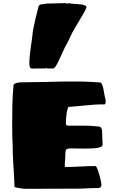

<svg xmlns="http://www.w3.org/2000/svg" viewBox="-20 -1187 722 1207"><path d="M56.6 -393.1Q56.6 -456.5 57.6 -519.3Q58.6 -582 64.9 -649.9Q64.9 -656.7 71.8 -660.6Q78.6 -664.6 89.4 -666.7Q100.1 -668.9 113.3 -669.4Q126.5 -669.9 138.7 -669.9Q201.2 -669.9 256.8 -671.6Q312.5 -673.3 367.4 -674.3Q422.4 -675.3 480.5 -674.6Q538.6 -673.8 606 -668.9Q615.2 -668.9 620.6 -658.2Q626 -647.5 629.4 -631.1Q632.8 -614.7 636 -595.2Q639.2 -575.7 644 -558.1Q644.5 -545.4 643.3 -539.8Q642.1 -534.2 639.4 -532Q636.7 -529.8 632.1 -530.3Q627.4 -530.8 621.1 -530.8Q596.2 -530.8 570.3 -528.8Q544.4 -526.9 518.1 -524.4Q491.7 -522 465.3 -519.3Q439 -516.6 413.1 -515.1Q408.7 -515.1 405 -502.9Q401.4 -490.7 398.9 -474.4Q396.5 -458 395.3 -441.9Q394 -425.8 394 -418Q394 -404.3 397.7 -400.6Q401.4 -397 409.7 -397Q455.1 -397 499 -397.2Q543 -397.5 586.9 -393.1Q594.7 -392.1 600.1 -391.6Q605.5 -391.1 609.4 -389.4Q613.3 -387.7 616 -383.3Q618.7 -378.9 621.1 -370.1L625 -280.8V-277.8Q625 -269 615.2 -264.2Q605.5 -259.3 589.1 -256.8Q572.8 -254.4 551.8 -253.7Q530.8 -252.9 508.8 -252.9Q465.8 -252.9 441.9 -253.9Q418 -254.9 406.7 -252.2Q395.5 -249.5 393.1 -240.7Q390.6 -231.9 390.6 -212.9Q390.6 -194.3 388.7 -176Q386.7 -157.7 387.7 -137.2Q436 -137.2 484.4 -140.1Q532.7 -143.1 580.1 -143.1Q583.5 -143.1 587.4 -135.7Q591.3 -128.4 595.5 -116.7Q599.6 -105 603.5 -91.1Q607.4 -77.1 610.6 -64.2Q613.8 -51.3 615.7 -40.8Q617.7 -30.3 617.7 -25.9Q617.7 -17.1 613 -11Q608.4 -4.9 597.7 -4.9Q561.5 -4.9 527.6 -2.9Q493.7 -1 456.1 -1Q377.4 -1 298.1 -0.5Q218.8 0 139.6 0Q135.7 0 124.3 -1.2Q112.8 -2.4 100.8 -4.4Q88.9 -6.3 79.6 -8.8Q70.3 -11.2 70.8 -14.2Q70.8 -24.9 70.1 -43.2Q69.3 -61.5 68.1 -83.3Q66.9 -105 65.4 -128.7Q64 -152.3 62.7 -174.6Q61.5 -196.8 60.8 -215.3Q60.1 -233.9 60.1 -246.1Q60.1 -262.2 59.6 -275.6Q59.1 -289.1 58.3 -304.9Q57.6 -320.8 57.1 -341.6Q56.6 -362.3 56.6 -393.1ZM387.7 -888.7Q379.9 -873.5 370.1 -851.1Q360.4 -828.6 350.3 -807.6Q340.3 -786.6 331.1 -771.7Q321.8 -756.8 314.5 -756.8Q305.7 -756.8 295.4 -756.8Q285.2 -756.8 277.3 -755.9L270.5 -759.8L266.6 -756.8H237.8Q224.1 -756.8 210.7 -756.3Q197.3 -755.9 183.6 -755.9Q170.9 -755.9 167.7 -765.4Q164.6 -774.9 164.6 -785.6Q164.6 -811.5 167.2 -837.6Q169.9 -863.8 173.6 -890.4Q177.2 -917 181.2 -943.6Q185.1 -970.2 187.5 -996.6Q195.3 -1036.6 203.9 -1073.2Q212.4 -1109.9 223.6 -1150.9L231.4 -1157.7L274.4 -1164.6Q310.1 -1164.6 338.9 -1166Q367.7 -1167.5 393.6 -1167.5L399.4 -1164.6Q404.3 -1166 410.4 -1165.8Q416.5 -1165.5 420.4 -1166.5Q422.9 -1165 426.3 -1164.8Q429.7 -1164.6 432.6 -1163.6L475.6 -1160.6L482.4 -1158.7Q484.9 -1158.7 486.1 -1159.2Q487.3 -1159.7 489.7 -1159.7Q509.3 -1155.3 516.4 -1151.9Q523.4 -1148.4 523.4 -1140.6Q523.9 -1139.6 520.5 -1132.3Q517.1 -1125 511 -1113.8Q504.9 -1102.5 497.1 -1089.1Q489.3 -1075.7 481 -1061.8Q472.7 -1047.9 465.1 -1034.9Q457.5 -1022 451.7 -1012.7Q441.9 -997.1 434.3 -981.7Q426.8 -966.3 419.7 -950.9Q412.6 -935.5 405 -920.2Q397.5 -904.8 387.7 -888.7Z"/></svg>

Font: Sigmar One
Style: Regular
Weight: 400
Version: Version 1.000